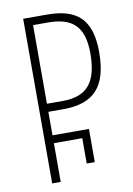

<svg xmlns="http://www.w3.org/2000/svg" viewBox="-82 -767 569 820"><g transform="rotate(-10 202.5 -357.0)"><path d="M77 0H114V-168H237V-58H272V-202H114V-304H179C312 -304 372 -368 372 -518C372 -661 309 -714 180 -714H77ZM114 -339V-680H178C283 -680 334 -637 334 -519C334 -391 286 -339 183 -339Z"/></g></svg>

Font: Noto Sans Georgian ExtraCondensed ExtraLight
Style: Regular
Weight: 200
Width: 2
Designer: Monotype Design Team, Akaki Razmadze
Foundry: Google LLC
Version: Version 2.005